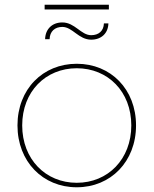

<svg xmlns="http://www.w3.org/2000/svg" viewBox="-20 -790 650 813"><path d="M305 3C449 3 556 -106 556 -259C556 -412 449 -520 305 -520C161 -520 54 -412 54 -259C54 -106 161 3 305 3ZM305 -16C173 -16 74 -116 74 -259C74 -402 173 -501 305 -501C437 -501 536 -402 536 -259C536 -116 437 -16 305 -16ZM366 -622C409 -622 438 -649 439 -691H420C419 -659 398 -641 366 -641C323 -641 297 -695 244 -695C201 -695 172 -667 171 -624H190C191 -657 212 -676 244 -676C287 -676 313 -622 366 -622ZM441 -750V-770H169V-750Z"/></svg>

Font: Montserrat-Alt1 Thin
Style: Regular
Weight: 100
Designer: Differentunic
Foundry: Differentunic
Version: Version 7.222